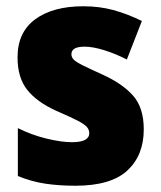

<svg xmlns="http://www.w3.org/2000/svg" viewBox="-20 -649 513 613"><path d="M439 -236Q439 -153 386.5 -104.5Q334 -56 221 -56Q169 -56 125 -62.5Q81 -69 37 -87V-240Q81 -218 128.5 -206.5Q176 -195 210 -195Q265 -195 265 -224Q265 -235 257 -244Q249 -253 226.5 -264.5Q204 -276 160 -295Q98 -323 67 -362Q36 -401 36 -466Q36 -546 92.5 -587.5Q149 -629 246 -629Q297 -629 341.5 -617Q386 -605 433 -582L385 -459Q350 -477 313.5 -488.5Q277 -500 250 -500Q208 -500 208 -476Q208 -466 215.5 -458.5Q223 -451 244 -440.5Q265 -430 307 -411Q371 -382 405 -343.5Q439 -305 439 -236Z"/></svg>

Font: Noto Sans Malayalam UI SemiCondensed Black
Style: Regular
Weight: 900
Width: 4
Designer: Jelle Bosma - Monotype Design Team
Foundry: Monotype Imaging Inc.
Version: Version 2.104; ttfautohint (v1.8.4.7-5d5b)